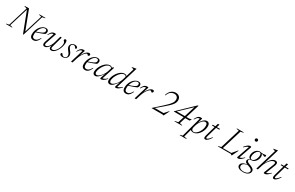

<svg xmlns="http://www.w3.org/2000/svg" viewBox="276 -2807 7925 5161"><g transform="rotate(30 4239.0 -226.0)"><path d="M536 -66 520 -57.5 700 -645 623 -661.5 627 -675H816.5L812.5 -661.5L729 -644.5L529 10H513L264.5 -640L280 -642.5L92.5 -30L169.5 -13.5L165.5 0H-24L-20.5 -13.5L63.5 -30.5L249 -639L171 -661.5L175 -675H304.5Z M951.5 -421.5Q923.5 -421.5 896.8 -405.5Q870 -389.5 846.8 -361.5Q823.5 -333.5 806 -297Q788.5 -260.5 778.5 -218.8Q768.5 -177 768.5 -134Q768.5 -75.5 789.5 -53.5Q810.5 -31.5 844 -31.5Q866 -31.5 888.5 -40.8Q911 -50 934.8 -74.5Q958.5 -99 984 -145H1002Q973 -83 945.5 -49.2Q918 -15.5 889.2 -2.8Q860.5 10 827.5 10Q796 10 771.2 -3Q746.5 -16 732.2 -43.2Q718 -70.5 718 -113.5Q718 -170 732.2 -220.2Q746.5 -270.5 771.2 -311.8Q796 -353 827.8 -383Q859.5 -413 895 -429.2Q930.5 -445.5 966 -445.5Q996 -445.5 1014.8 -435Q1033.5 -424.5 1042.5 -407.5Q1051.5 -390.5 1051.5 -370.5Q1051.5 -349.5 1044.5 -330Q1037.5 -310.5 1024 -295.5Q997.5 -284 967.5 -272Q937.5 -260 904.2 -248Q871 -236 836.2 -224.5Q801.5 -213 766 -202L767.5 -223.5Q829 -242.5 871 -258.8Q913 -275 939 -288.8Q965 -302.5 978.8 -315Q992.5 -327.5 997.5 -339.8Q1002.5 -352 1003.5 -365Q1004.5 -381 999.8 -393.5Q995 -406 983.2 -413.8Q971.5 -421.5 951.5 -421.5Z M1414 -435.5H1458.5L1368.5 -111Q1364.5 -96.5 1362.5 -85Q1360.5 -73.5 1360.5 -64Q1360.5 -45 1370.2 -36.5Q1380 -28 1400 -28Q1430 -28 1457.5 -46.8Q1485 -65.5 1508.2 -96.2Q1531.5 -127 1548.8 -164.8Q1566 -202.5 1575.5 -241.2Q1585 -280 1585 -313.5Q1585 -334.5 1578 -349.5Q1571 -364.5 1562 -375.2Q1553 -386 1546 -393.5Q1539 -401 1539 -408Q1539 -426 1551 -435.8Q1563 -445.5 1578 -445.5Q1592 -445.5 1601.5 -437.2Q1611 -429 1615.8 -411.8Q1620.5 -394.5 1620.5 -367Q1620.5 -314 1607.2 -260.5Q1594 -207 1571 -158.8Q1548 -110.5 1518.2 -72.5Q1488.5 -34.5 1455 -12.8Q1421.5 9 1388 9Q1355 9 1337.2 -6.2Q1319.5 -21.5 1319.5 -55.5Q1319.5 -68 1322 -83.2Q1324.5 -98.5 1329.5 -116.5L1348 -181.5H1356.5Q1337.5 -129.5 1314.8 -92.8Q1292 -56 1268.2 -33.8Q1244.5 -11.5 1221.5 -1.2Q1198.5 9 1178.5 9Q1151 9 1133.5 -7Q1116 -23 1116 -56.5Q1116 -83 1128.5 -119.5L1223.5 -398Q1222 -400 1218.5 -401Q1215 -402 1208.5 -402Q1190.5 -402 1172 -392.2Q1153.5 -382.5 1134.8 -360.8Q1116 -339 1096 -303.5L1083.5 -309.5Q1101.5 -349 1119.5 -375.2Q1137.5 -401.5 1156.2 -416.5Q1175 -431.5 1194.2 -437.8Q1213.5 -444 1233.5 -444Q1242 -444 1250.8 -443Q1259.5 -442 1267.5 -440.2Q1275.5 -438.5 1281 -436.5L1171.5 -112Q1166.5 -98 1164.2 -86.8Q1162 -75.5 1162 -66Q1162 -47 1171.5 -37.5Q1181 -28 1198 -28Q1226.5 -28 1257 -54.2Q1287.5 -80.5 1314.5 -127Q1341.5 -173.5 1358.5 -234Z M1682 -78Q1688.5 -75.5 1694 -66.2Q1699.5 -57 1710 -42.5Q1720.5 -28 1733 -21.2Q1745.5 -14.5 1760 -14.5Q1785 -14.5 1804.8 -24.8Q1824.5 -35 1835.8 -53.2Q1847 -71.5 1847 -95.5Q1847 -110.5 1842.2 -126.2Q1837.5 -142 1825.2 -162Q1813 -182 1791 -208.5Q1769 -235 1756.5 -255.2Q1744 -275.5 1739 -292.5Q1734 -309.5 1734 -325Q1734 -361 1751.2 -388.2Q1768.5 -415.5 1798.2 -430.5Q1828 -445.5 1866 -445.5Q1895.5 -445.5 1914.8 -437.5Q1934 -429.5 1943.5 -416.8Q1953 -404 1953 -390Q1953 -381.5 1949.2 -374.5Q1945.5 -367.5 1938.2 -363.8Q1931 -360 1920 -360Q1916 -362.5 1910.5 -371.2Q1905 -380 1895 -393.5Q1884.5 -407 1872 -414.5Q1859.5 -422 1845 -422Q1813 -422 1792 -403.2Q1771 -384.5 1771 -349Q1771 -336 1776 -322Q1781 -308 1793 -289.5Q1805 -271 1826 -245Q1847.5 -219.5 1860 -197.8Q1872.5 -176 1878.2 -157.2Q1884 -138.5 1884 -120.5Q1884 -85 1865.2 -55.2Q1846.5 -25.5 1813.2 -7.8Q1780 10 1737 10Q1707 10 1687.2 2Q1667.5 -6 1657.8 -19Q1648 -32 1648 -45.5Q1648 -55 1652.2 -62.2Q1656.5 -69.5 1664.2 -73.8Q1672 -78 1682 -78Z M2119.5 -398Q2118 -400 2114.8 -401Q2111.5 -402 2105 -402Q2087 -402 2068.5 -392.2Q2050 -382.5 2031.2 -360.8Q2012.5 -339 1992.5 -303.5L1980 -309.5Q2003.5 -362.5 2027.5 -391.5Q2051.5 -420.5 2076.8 -432.2Q2102 -444 2128 -444Q2137 -444 2145.5 -443Q2154 -442 2161.5 -440.2Q2169 -438.5 2175 -436.5L2112.5 -235.5H2108Q2139.5 -303 2173.5 -349.8Q2207.5 -396.5 2241.5 -421Q2275.5 -445.5 2308 -445.5Q2330.5 -445.5 2341.2 -434.8Q2352 -424 2352 -407.5Q2352 -395.5 2346 -386.2Q2340 -377 2331 -371.8Q2322 -366.5 2311.5 -366.5Q2306.5 -366.5 2301.8 -370.2Q2297 -374 2292 -381.5Q2287.5 -389 2281 -393.5Q2274.5 -398 2267 -398Q2252.5 -398 2234.5 -385.5Q2216.5 -373 2196.5 -350Q2176.5 -327 2157 -296.5Q2137.5 -266 2120.5 -229.5Q2103.5 -193 2091.5 -153.5L2044 0H1997.5Z M2557 -421.5Q2529 -421.5 2502.2 -405.5Q2475.5 -389.5 2452.2 -361.5Q2429 -333.5 2411.5 -297Q2394 -260.5 2384 -218.8Q2374 -177 2374 -134Q2374 -75.5 2395 -53.5Q2416 -31.5 2449.5 -31.5Q2471.5 -31.5 2494 -40.8Q2516.5 -50 2540.2 -74.5Q2564 -99 2589.5 -145H2607.5Q2578.5 -83 2551 -49.2Q2523.5 -15.5 2494.8 -2.8Q2466 10 2433 10Q2401.5 10 2376.8 -3Q2352 -16 2337.8 -43.2Q2323.5 -70.5 2323.5 -113.5Q2323.5 -170 2337.8 -220.2Q2352 -270.5 2376.8 -311.8Q2401.5 -353 2433.2 -383Q2465 -413 2500.5 -429.2Q2536 -445.5 2571.5 -445.5Q2601.5 -445.5 2620.2 -435Q2639 -424.5 2648 -407.5Q2657 -390.5 2657 -370.5Q2657 -349.5 2650 -330Q2643 -310.5 2629.5 -295.5Q2603 -284 2573 -272Q2543 -260 2509.8 -248Q2476.5 -236 2441.8 -224.5Q2407 -213 2371.5 -202L2373 -223.5Q2434.5 -242.5 2476.5 -258.8Q2518.5 -275 2544.5 -288.8Q2570.5 -302.5 2584.2 -315Q2598 -327.5 2603 -339.8Q2608 -352 2609 -365Q2610 -381 2605.2 -393.5Q2600.5 -406 2588.8 -413.8Q2577 -421.5 2557 -421.5Z M2908 -28 2964 -195.5H2972.5Q2941.5 -146 2911.8 -107.5Q2882 -69 2854.2 -43Q2826.5 -17 2801.2 -3.8Q2776 9.5 2754 9.5Q2726 9.5 2707 -1.2Q2688 -12 2678.8 -32.8Q2669.5 -53.5 2669.5 -84Q2669.5 -126 2685.2 -174.2Q2701 -222.5 2728.5 -269.2Q2756 -316 2792.8 -354.5Q2829.5 -393 2871.8 -415.8Q2914 -438.5 2958 -438.5Q2991 -438.5 3010.2 -424.2Q3029.5 -410 3043.5 -385L3025.5 -366Q3017.5 -389 3002.8 -402.5Q2988 -416 2962 -416Q2924.5 -416 2889.5 -393.2Q2854.5 -370.5 2824 -333.8Q2793.5 -297 2770.5 -254Q2747.5 -211 2734.8 -169.2Q2722 -127.5 2722 -95Q2722 -64.5 2735 -48.8Q2748 -33 2775 -33Q2798 -33 2827 -50.8Q2856 -68.5 2885.5 -100Q2915 -131.5 2941 -173Q2967 -214.5 2985 -262.5L3030 -407L3058.5 -435.5H3085L2950.5 -20.5L2939.5 -35Q2956 -33 2977.2 -38Q2998.5 -43 3025.8 -59.5Q3053 -76 3086.5 -108.5L3096.5 -97.5Q3043.5 -37 3004 -13.5Q2964.5 10 2934.5 10Q2912 10 2906.5 1.2Q2901 -7.5 2908 -28Z M3478.5 -367Q3471 -390.5 3456 -404Q3441 -417.5 3414.5 -417.5Q3377 -417.5 3341.5 -394.8Q3306 -372 3275.5 -335Q3245 -298 3222 -254.8Q3199 -211.5 3186 -169.5Q3173 -127.5 3173 -95.5Q3173 -64.5 3186.2 -48.8Q3199.5 -33 3226 -33Q3245 -33 3267.8 -44.8Q3290.5 -56.5 3314.5 -77.8Q3338.5 -99 3361.5 -127.8Q3384.5 -156.5 3404.2 -190.8Q3424 -225 3437.5 -262.5L3556.5 -656Q3547.5 -660.5 3536.2 -665Q3525 -669.5 3512.2 -673.8Q3499.5 -678 3485 -682L3487.5 -690.5L3610.5 -713H3619.5L3408 -20L3397.5 -35Q3413.5 -33 3434.8 -38Q3456 -43 3483.2 -59.5Q3510.5 -76 3544.5 -108.5L3554.5 -97.5Q3501 -37 3461.5 -13.5Q3422 10 3392.5 10Q3369.5 10 3364.2 1.2Q3359 -7.5 3365.5 -28.5L3419.5 -199.5H3427.5Q3396 -149 3365.8 -110Q3335.5 -71 3307.2 -44.2Q3279 -17.5 3253.5 -4Q3228 9.5 3205.5 9.5Q3177 9.5 3158 -1.2Q3139 -12 3129.8 -33Q3120.5 -54 3120.5 -84.5Q3120.5 -126.5 3136.2 -175Q3152 -223.5 3179.8 -270.5Q3207.5 -317.5 3244.5 -356Q3281.5 -394.5 3323.8 -417.5Q3366 -440.5 3410.5 -440.5Q3444 -440.5 3463.2 -426Q3482.5 -411.5 3496.5 -386Z M3824.5 -421.5Q3796.5 -421.5 3769.8 -405.5Q3743 -389.5 3719.8 -361.5Q3696.5 -333.5 3679 -297Q3661.5 -260.5 3651.5 -218.8Q3641.5 -177 3641.5 -134Q3641.5 -75.5 3662.5 -53.5Q3683.5 -31.5 3717 -31.5Q3739 -31.5 3761.5 -40.8Q3784 -50 3807.8 -74.5Q3831.5 -99 3857 -145H3875Q3846 -83 3818.5 -49.2Q3791 -15.5 3762.2 -2.8Q3733.5 10 3700.5 10Q3669 10 3644.2 -3Q3619.5 -16 3605.2 -43.2Q3591 -70.5 3591 -113.5Q3591 -170 3605.2 -220.2Q3619.5 -270.5 3644.2 -311.8Q3669 -353 3700.8 -383Q3732.5 -413 3768 -429.2Q3803.5 -445.5 3839 -445.5Q3869 -445.5 3887.8 -435Q3906.5 -424.5 3915.5 -407.5Q3924.5 -390.5 3924.5 -370.5Q3924.5 -349.5 3917.5 -330Q3910.5 -310.5 3897 -295.5Q3870.5 -284 3840.5 -272Q3810.5 -260 3777.2 -248Q3744 -236 3709.2 -224.5Q3674.5 -213 3639 -202L3640.5 -223.5Q3702 -242.5 3744 -258.8Q3786 -275 3812 -288.8Q3838 -302.5 3851.8 -315Q3865.5 -327.5 3870.5 -339.8Q3875.5 -352 3876.5 -365Q3877.5 -381 3872.8 -393.5Q3868 -406 3856.2 -413.8Q3844.5 -421.5 3824.5 -421.5Z M4094 -398Q4092.5 -400 4089.2 -401Q4086 -402 4079.5 -402Q4061.5 -402 4043 -392.2Q4024.5 -382.5 4005.8 -360.8Q3987 -339 3967 -303.5L3954.5 -309.5Q3978 -362.5 4002 -391.5Q4026 -420.5 4051.2 -432.2Q4076.5 -444 4102.5 -444Q4111.5 -444 4120 -443Q4128.5 -442 4136 -440.2Q4143.5 -438.5 4149.5 -436.5L4087 -235.5H4082.5Q4114 -303 4148 -349.8Q4182 -396.5 4216 -421Q4250 -445.5 4282.5 -445.5Q4305 -445.5 4315.8 -434.8Q4326.5 -424 4326.5 -407.5Q4326.5 -395.5 4320.5 -386.2Q4314.5 -377 4305.5 -371.8Q4296.5 -366.5 4286 -366.5Q4281 -366.5 4276.2 -370.2Q4271.5 -374 4266.5 -381.5Q4262 -389 4255.5 -393.5Q4249 -398 4241.5 -398Q4227 -398 4209 -385.5Q4191 -373 4171 -350Q4151 -327 4131.5 -296.5Q4112 -266 4095 -229.5Q4078 -193 4066 -153.5L4018.5 0H3972Z M4649 -482 4632 -485.5Q4662.5 -585.5 4723 -635.2Q4783.5 -685 4860.5 -685Q4907.5 -685 4941.5 -666.8Q4975.5 -648.5 4994.2 -616Q5013 -583.5 5013 -540.5Q5013 -505 5002 -472.5Q4991 -440 4965 -404.2Q4939 -368.5 4894 -324.5Q4849 -280.5 4781 -222.5L4552.5 -27.5L4557 -46H4856.5L4835 -38L4950.5 -166H4962.5L4876 9.5H4869L4832 0H4500L4503 -9L4767 -247.5Q4827 -301.5 4864.5 -342.8Q4902 -384 4922 -415.8Q4942 -447.5 4949.2 -473.5Q4956.5 -499.5 4956.5 -523.5Q4956.5 -577 4925.8 -608.8Q4895 -640.5 4840 -640.5Q4782.5 -640.5 4732 -606.5Q4681.5 -572.5 4649 -482Z M5490 -622.5 5512 -624.5 5107.5 -241.5 5111.5 -261.5H5510L5590 -276L5548.5 -219.5H5061.5L5065 -232L5538.5 -685H5559L5359 -30.5L5441 -13.5L5437 0H5208L5212 -13.5L5309.5 -31Z M5732 -117.5Q5728.5 -106 5727.8 -97.2Q5727 -88.5 5727 -82.5Q5727 -53.5 5744.2 -32.2Q5761.5 -11 5796.5 -11Q5823 -11 5851.2 -27.8Q5879.5 -44.5 5906.2 -73.8Q5933 -103 5954 -141.2Q5975 -179.5 5987.5 -223.2Q6000 -267 6000 -312Q6000 -358 5984.8 -380.2Q5969.5 -402.5 5938 -402.5Q5914.5 -402.5 5891.2 -390Q5868 -377.5 5846.2 -355.5Q5824.5 -333.5 5805.5 -305Q5786.5 -276.5 5772 -244.2Q5757.5 -212 5748.5 -180ZM5686.5 -48 5712.5 -47 5639.5 221.5 5726 238 5721.5 251.5H5515L5520 238L5593 221.5L5762 -398Q5761 -400 5757.8 -401Q5754.5 -402 5748.5 -402Q5730.5 -402 5712 -392.2Q5693.5 -382.5 5674.8 -360.8Q5656 -339 5636.5 -303.5L5623.5 -309.5Q5647.5 -362.5 5671.2 -391.8Q5695 -421 5719.8 -432.8Q5744.5 -444.5 5770.5 -444.5Q5783.5 -444.5 5795.5 -442.2Q5807.5 -440 5817 -436.5L5763 -239.5L5757.5 -249Q5791.5 -320.5 5827 -363.5Q5862.5 -406.5 5896.5 -426Q5930.5 -445.5 5959 -445.5Q6007 -445.5 6030.8 -415Q6054.5 -384.5 6054.5 -333.5Q6054.5 -281.5 6040 -231.2Q6025.5 -181 6000.2 -137.5Q5975 -94 5941.5 -60.8Q5908 -27.5 5869.8 -8.8Q5831.5 10 5791.5 10Q5753 10 5724.2 -6Q5695.5 -22 5686.5 -48Z M6137 -407.5 6144.5 -435.5H6370.5L6365 -407.5ZM6181 -113Q6177.5 -99.5 6174.8 -88.2Q6172 -77 6170.8 -68.8Q6169.5 -60.5 6169.5 -54.5Q6169.5 -42.5 6174 -37.5Q6178.5 -32.5 6187 -32.5Q6200 -32.5 6219.8 -45.5Q6239.5 -58.5 6263 -83Q6286.5 -107.5 6310 -142.5L6324 -133.5Q6301.5 -97 6279.8 -70Q6258 -43 6238 -25.5Q6218 -8 6200 0.8Q6182 9.5 6166.5 9.5Q6146 9.5 6134.2 -2Q6122.5 -13.5 6122.5 -40Q6122.5 -53 6125.5 -69.8Q6128.5 -86.5 6134.5 -109L6253.5 -526.5H6300Z M6883 -644.5 6686.5 0H6556.5L6560.5 -13.5L6644 -30.5L6831.5 -645L6754.5 -661.5L6758.5 -675H6970.5L6967 -661.5ZM6949 -17.5 7084.5 -180 7096.5 -173 7000 25.5H6995L6958 0H6657L6666 -28.5H6985Z M7156.5 -26.5 7291 -412.5 7304.5 -400Q7288 -402 7266.5 -395.5Q7245 -389 7217.5 -370.2Q7190 -351.5 7155.5 -315.5L7145.5 -325.5Q7181.5 -372.5 7211.8 -398.5Q7242 -424.5 7266.8 -435Q7291.5 -445.5 7311 -445.5Q7332 -445.5 7337.2 -437.2Q7342.5 -429 7336 -410L7201 -20L7189.5 -35Q7205.5 -33 7226.8 -38Q7248 -43 7275.5 -59.5Q7303 -76 7337 -109L7347 -98Q7311.5 -57 7282 -33.2Q7252.5 -9.5 7228.5 0.2Q7204.5 10 7184.5 10Q7160 10 7154.8 1.5Q7149.5 -7 7156.5 -26.5ZM7322 -666Q7322 -678.5 7327.8 -688.5Q7333.5 -698.5 7343.8 -704.5Q7354 -710.5 7367.5 -710.5Q7388 -710.5 7400.2 -697.8Q7412.5 -685 7412.5 -666Q7412.5 -653.5 7407 -643Q7401.5 -632.5 7391.2 -626.5Q7381 -620.5 7367.5 -620.5Q7347 -620.5 7334.5 -633.8Q7322 -647 7322 -666Z M7772 -386.5Q7764.5 -386.5 7758 -390Q7751.5 -393.5 7743 -398.5Q7734.5 -403.5 7722.2 -408.8Q7710 -414 7691.2 -417.8Q7672.5 -421.5 7644.5 -422L7629.5 -439Q7676 -433 7705.2 -434.5Q7734.5 -436 7753.2 -439.5Q7772 -443 7787 -443Q7796 -443 7801.5 -438.2Q7807 -433.5 7807 -424Q7807 -416.5 7804.2 -409.8Q7801.5 -403 7796.8 -397.8Q7792 -392.5 7785.8 -389.5Q7779.5 -386.5 7772 -386.5ZM7520 -147Q7541 -147 7561 -158Q7581 -169 7598.2 -189Q7615.5 -209 7628.5 -234.8Q7641.5 -260.5 7649 -290Q7656.5 -319.5 7656 -350Q7656 -390 7643.5 -408Q7631 -426 7605.5 -426Q7584.5 -426 7564.5 -415Q7544.5 -404 7527.2 -384Q7510 -364 7497 -338.2Q7484 -312.5 7476.5 -283Q7469 -253.5 7469.5 -223Q7469.5 -183 7482 -165Q7494.5 -147 7520 -147ZM7607 -445.5Q7639 -445.5 7660 -432.5Q7681 -419.5 7691.8 -396.2Q7702.5 -373 7702.5 -341.5Q7702.5 -302.5 7688.8 -264.2Q7675 -226 7650 -195.2Q7625 -164.5 7591.5 -146Q7558 -127.5 7518.5 -127.5Q7487 -127.5 7465.8 -140.5Q7444.5 -153.5 7433.8 -176.8Q7423 -200 7423 -231Q7423 -270.5 7436.8 -308.8Q7450.5 -347 7475.2 -377.8Q7500 -408.5 7533.5 -427Q7567 -445.5 7607 -445.5ZM7484 261.5Q7442.5 261.5 7408.5 254.5Q7374.5 247.5 7349.8 233.8Q7325 220 7311.8 199.8Q7298.5 179.5 7298.5 153Q7298.5 119.5 7319.5 93Q7340.5 66.5 7384.8 48.2Q7429 30 7498 23L7531 23.5V33Q7486 34.5 7451.8 43.8Q7417.5 53 7393.8 68.2Q7370 83.5 7358 103.5Q7346 123.5 7346 147Q7346 176.5 7362.8 197.2Q7379.5 218 7410.8 229.5Q7442 241 7485.5 241Q7538.5 241 7574.5 226.2Q7610.5 211.5 7629 188.2Q7647.5 165 7647.5 138.5Q7647.5 123 7640.8 109.5Q7634 96 7618.8 84.2Q7603.5 72.5 7577.8 60.8Q7552 49 7514.5 37Q7471 22 7448.2 7.8Q7425.5 -6.5 7417.2 -21.2Q7409 -36 7409 -51Q7409 -71.5 7419.5 -88.5Q7430 -105.5 7450.5 -118.8Q7471 -132 7500.5 -140.5L7513.5 -133Q7479 -124 7463.5 -108.8Q7448 -93.5 7448 -77Q7448 -67 7453 -58Q7458 -49 7469.8 -40.2Q7481.5 -31.5 7501.8 -22Q7522 -12.5 7552.5 -1.5Q7604.5 17 7634.5 35.8Q7664.5 54.5 7677 75.5Q7689.5 96.5 7689.5 121.5Q7689.5 151 7674.8 176.5Q7660 202 7633 221Q7606 240 7568.2 250.8Q7530.5 261.5 7484 261.5Z M7838.5 -138 7795.5 0H7749.5L7947.5 -656Q7938.5 -660.5 7927.2 -665Q7916 -669.5 7903 -673.8Q7890 -678 7875.5 -682L7878 -690.5L8001.5 -713H8010.5L7860.5 -217.5L7853.5 -216.5Q7883.5 -275 7913 -318.2Q7942.5 -361.5 7971.5 -389.5Q8000.5 -417.5 8029.2 -431.2Q8058 -445 8086 -445Q8124.5 -445 8141 -428.5Q8157.5 -412 8157.5 -384Q8157.5 -368 8152.5 -348.8Q8147.5 -329.5 8138 -305L8026.5 -20.5L8019 -35Q8035 -33.5 8056.2 -38.8Q8077.5 -44 8104.5 -60.2Q8131.5 -76.5 8164.5 -109L8175 -98Q8139 -57 8109.5 -33.2Q8080 -9.5 8055.8 0.2Q8031.5 10 8011.5 10Q7986 10 7980.8 0.5Q7975.5 -9 7985 -33L8095.5 -315Q8102.5 -333 8106 -346.5Q8109.5 -360 8109.5 -370Q8109.5 -387.5 8099.2 -396Q8089 -404.5 8068.5 -404.5Q8038 -404.5 8004.5 -382.5Q7971 -360.5 7939 -323Q7907 -285.5 7880.8 -237.8Q7854.5 -190 7838.5 -138Z M8268 -407.5 8275.5 -435.5H8501.5L8496 -407.5ZM8312 -113Q8308.5 -99.5 8305.8 -88.2Q8303 -77 8301.8 -68.8Q8300.5 -60.5 8300.5 -54.5Q8300.5 -42.5 8305 -37.5Q8309.5 -32.5 8318 -32.5Q8331 -32.5 8350.8 -45.5Q8370.5 -58.5 8394 -83Q8417.5 -107.5 8441 -142.5L8455 -133.5Q8432.5 -97 8410.8 -70Q8389 -43 8369 -25.5Q8349 -8 8331 0.8Q8313 9.5 8297.5 9.5Q8277 9.5 8265.2 -2Q8253.5 -13.5 8253.5 -40Q8253.5 -53 8256.5 -69.8Q8259.5 -86.5 8265.5 -109L8384.5 -526.5H8431Z"/></g></svg>

Font: Newsreader 24pt Light
Style: Italic
Weight: 300
Italic angle: -17°
Designer: Hugues Gentile
Foundry: Production Type
Version: Version 1.003